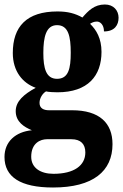

<svg xmlns="http://www.w3.org/2000/svg" viewBox="-27 -600 548 855"><path d="M209 235C388 235 474 162 474 42C474 -52 416 -109 294 -109H191C167 -109 149 -118 149 -142C149 -165 165 -186 178 -193C189 -190 216 -189 229 -189C364 -189 425 -262 425 -369C425 -429 402 -467 374 -494C382 -499 391 -504 405 -504C418 -504 436 -491 436 -460C484 -460 501 -489 501 -521C501 -553 479 -580 440 -580C393 -580 366 -552 340 -522C308 -540 275 -549 229 -549C92 -549 30 -482 30 -364C30 -282 74 -230 132 -209C79 -180 43 -149 43 -105C43 -57 81 -34 115 -20C42 -13 -7 31 -7 99C-7 188 64 235 209 235ZM227 -249C178 -249 166 -296 166 -364C166 -435 178 -488 227 -488C278 -488 288 -437 288 -365C288 -295 278 -249 227 -249ZM211 174C154 174 112 148 112 98C112 37 153 20 182 20H291C333 20 353 42 353 79C353 137 303 174 211 174Z"/></svg>

Font: Noto Serif Khmer Condensed ExtraBold
Style: Regular
Weight: 800
Width: 3
Designer: Danh Hong and the Monotype Design Team
Foundry: Monotype Imaging Inc.
Version: Version 2.004